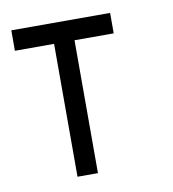

<svg xmlns="http://www.w3.org/2000/svg" viewBox="-59 -503 499 555"><g transform="rotate(-10 190.0 -225.0)"><path d="M10 -450H300V-390H185V0H125V-390H10Z"/></g></svg>

Font: SOV_Station
Style: Bold
Weight: 700
Version: Version 1.00